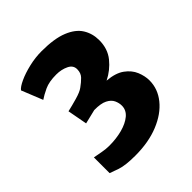

<svg xmlns="http://www.w3.org/2000/svg" viewBox="-164 -1071 786 786"><g transform="rotate(-45 228.5 -678.0)"><path d="M45 -415V-506Q64 -502.5 84.2 -498.8Q104.5 -495 124 -495Q164 -495 198.8 -504.2Q233.5 -513.5 254.8 -531.2Q276 -549 276 -575Q276 -590.5 268.8 -606.2Q261.5 -622 241.5 -632.2Q221.5 -642.5 183 -642L121 -627L105 -713Q131.5 -719 162.2 -727.8Q193 -736.5 207 -747Q226 -760.5 238.8 -773.8Q251.5 -787 252 -808Q253 -832 229.2 -843.5Q205.5 -855 176 -855Q134 -855 107.8 -842.8Q81.5 -830.5 65 -819L28 -911Q36.5 -922.5 63.5 -935Q90.5 -947.5 127.2 -956.2Q164 -965 201 -965Q274.5 -965 318.2 -947.2Q362 -929.5 381 -899Q400 -868.5 400 -830Q400 -780 372.2 -745.8Q344.5 -711.5 304 -691.5Q352 -687.5 379.2 -667.8Q406.5 -648 417.8 -620.8Q429 -593.5 429 -568Q429 -519 396.5 -478.8Q364 -438.5 305.8 -414.8Q247.5 -391 170 -391Q113 -391 83.2 -401.2Q53.5 -411.5 45 -415Z"/></g></svg>

Font: Merriweather Sans Black
Style: Regular
Weight: 900
Designer: Eben Sorkin
Foundry: Eben Sorkin
Version: Version 1.008; ttfautohint (v1.7.19-72a1) -l 8 -r 50 -G 200 